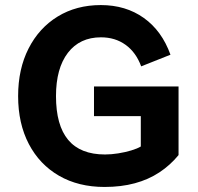

<svg xmlns="http://www.w3.org/2000/svg" viewBox="-20 -739 787 765"><path d="M354.5 -394.5V-276.4H541V-155.3Q527.3 -147 502.9 -139.6Q478.5 -132.3 450.9 -127.9Q423.3 -123.5 398.4 -123.5Q300.3 -123.5 251.7 -181.6Q203.1 -239.7 203.1 -356Q203.1 -466.8 250.5 -528.6Q297.9 -590.3 382.3 -590.3Q439 -590.3 480.5 -560.3Q522 -530.3 542.5 -474.6L659.2 -521Q625 -616.2 553 -667.5Q481 -718.8 381.8 -718.8Q284.2 -718.8 209.7 -673.1Q135.3 -627.4 93.8 -545.7Q52.2 -463.9 52.2 -356Q52.2 -246.6 95 -165Q137.7 -83.5 215.1 -38.8Q292.5 5.9 396.5 5.9Q462.9 5.9 517.1 -8.8Q571.3 -23.4 614.7 -52Q658.2 -80.6 691.4 -121.1V-394.5Z"/></svg>

Font: Estedad-FD-VF Thin
Style: Regular
Weight: 100
Designer: Amin Abedi
Version: Version 5.0